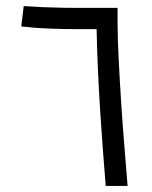

<svg xmlns="http://www.w3.org/2000/svg" viewBox="-20 -612 500 632"><path d="M328 0Q324 -49 319 -114Q314 -179 309.5 -250Q305 -321 302 -390Q299 -459 298 -516H234Q190 -516 140 -518Q90 -520 50 -525L58 -592Q85 -590 119.5 -588.5Q154 -587 185 -586.5Q216 -586 234 -586H367V-539Q367 -489 370.5 -419Q374 -349 379 -272Q384 -195 390 -123.5Q396 -52 400 0Z"/></svg>

Font: Noto Sans Syriac Eastern
Style: Regular
Weight: 400
Designer: Patrick Giasson and the Monotype Design Team
Foundry: Monotype Imaging Inc.
Version: Version 3.001; ttfautohint (v1.8.4.7-5d5b)